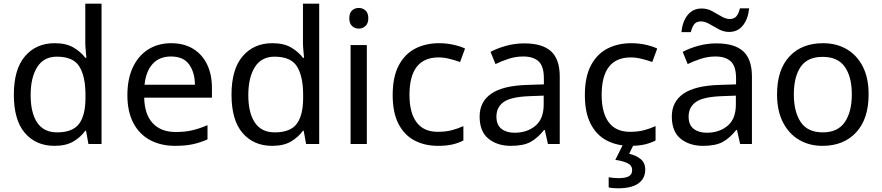

<svg xmlns="http://www.w3.org/2000/svg" viewBox="-20 -780 4779 1040"><path d="M275 10Q175 10 115 -59.5Q55 -129 55 -267Q55 -405 115.5 -475.5Q176 -546 276 -546Q338 -546 377.5 -523Q417 -500 442 -467H448Q447 -480 444.5 -505.5Q442 -531 442 -546V-760H530V0H459L446 -72H442Q418 -38 378 -14Q338 10 275 10ZM289 -63Q374 -63 408.5 -109.5Q443 -156 443 -250V-266Q443 -366 410 -419.5Q377 -473 288 -473Q217 -473 181.5 -416.5Q146 -360 146 -265Q146 -169 181.5 -116Q217 -63 289 -63Z M907 -546Q976 -546 1025.5 -516Q1075 -486 1101.5 -431.5Q1128 -377 1128 -304V-251H761Q763 -160 807.5 -112.5Q852 -65 932 -65Q983 -65 1022.5 -74.5Q1062 -84 1104 -102V-25Q1063 -7 1023 1.5Q983 10 928 10Q852 10 793.5 -21Q735 -52 702.5 -113.5Q670 -175 670 -264Q670 -352 699.5 -415Q729 -478 782.5 -512Q836 -546 907 -546ZM906 -474Q843 -474 806.5 -433.5Q770 -393 763 -321H1036Q1035 -389 1004 -431.5Q973 -474 906 -474Z M1454 10Q1354 10 1294 -59.5Q1234 -129 1234 -267Q1234 -405 1294.5 -475.5Q1355 -546 1455 -546Q1517 -546 1556.5 -523Q1596 -500 1621 -467H1627Q1626 -480 1623.5 -505.5Q1621 -531 1621 -546V-760H1709V0H1638L1625 -72H1621Q1597 -38 1557 -14Q1517 10 1454 10ZM1468 -63Q1553 -63 1587.5 -109.5Q1622 -156 1622 -250V-266Q1622 -366 1589 -419.5Q1556 -473 1467 -473Q1396 -473 1360.5 -416.5Q1325 -360 1325 -265Q1325 -169 1360.5 -116Q1396 -63 1468 -63Z M1924 -737Q1944 -737 1959.5 -723.5Q1975 -710 1975 -681Q1975 -653 1959.5 -639Q1944 -625 1924 -625Q1902 -625 1887 -639Q1872 -653 1872 -681Q1872 -710 1887 -723.5Q1902 -737 1924 -737ZM1967 -536V0H1879V-536Z M2352 10Q2281 10 2225.5 -19Q2170 -48 2138.5 -109Q2107 -170 2107 -265Q2107 -364 2140 -426Q2173 -488 2229.5 -517Q2286 -546 2358 -546Q2399 -546 2437 -537.5Q2475 -529 2499 -517L2472 -444Q2448 -453 2416 -461Q2384 -469 2356 -469Q2198 -469 2198 -266Q2198 -169 2236.5 -117.5Q2275 -66 2351 -66Q2395 -66 2428.5 -75Q2462 -84 2490 -97V-19Q2463 -5 2430.5 2.5Q2398 10 2352 10Z M2820 -545Q2918 -545 2965 -502Q3012 -459 3012 -365V0H2948L2931 -76H2927Q2892 -32 2853.5 -11Q2815 10 2747 10Q2674 10 2626 -28.5Q2578 -67 2578 -149Q2578 -229 2641 -272.5Q2704 -316 2835 -320L2926 -323V-355Q2926 -422 2897 -448Q2868 -474 2815 -474Q2773 -474 2735 -461.5Q2697 -449 2664 -433L2637 -499Q2672 -518 2720 -531.5Q2768 -545 2820 -545ZM2846 -259Q2746 -255 2707.5 -227Q2669 -199 2669 -148Q2669 -103 2696.5 -82Q2724 -61 2767 -61Q2835 -61 2880 -98.5Q2925 -136 2925 -214V-262Z M3393 10Q3322 10 3266.5 -19Q3211 -48 3179.5 -109Q3148 -170 3148 -265Q3148 -364 3181 -426Q3214 -488 3270.5 -517Q3327 -546 3399 -546Q3440 -546 3478 -537.5Q3516 -529 3540 -517L3513 -444Q3489 -453 3457 -461Q3425 -469 3397 -469Q3239 -469 3239 -266Q3239 -169 3277.5 -117.5Q3316 -66 3392 -66Q3436 -66 3469.5 -75Q3503 -84 3531 -97V-19Q3504 -5 3471.5 2.5Q3439 10 3393 10ZM3475 139Q3475 187 3438 213.5Q3401 240 3327 240Q3295 240 3277 235V180Q3286 182 3301 183.5Q3316 185 3330 185Q3366 185 3385 175.5Q3404 166 3404 141Q3404 115 3377.5 103Q3351 91 3313 86L3356 0H3414L3388 53Q3424 61 3449.5 81Q3475 101 3475 139Z M3861 -545Q3959 -545 4006 -502Q4053 -459 4053 -365V0H3989L3972 -76H3968Q3933 -32 3894.5 -11Q3856 10 3788 10Q3715 10 3667 -28.5Q3619 -67 3619 -149Q3619 -229 3682 -272.5Q3745 -316 3876 -320L3967 -323V-355Q3967 -422 3938 -448Q3909 -474 3856 -474Q3814 -474 3776 -461.5Q3738 -449 3705 -433L3678 -499Q3713 -518 3761 -531.5Q3809 -545 3861 -545ZM3887 -259Q3787 -255 3748.5 -227Q3710 -199 3710 -148Q3710 -103 3737.5 -82Q3765 -61 3808 -61Q3876 -61 3921 -98.5Q3966 -136 3966 -214V-262ZM3671 -606Q3677 -665 3705.5 -699.5Q3734 -734 3781 -734Q3811 -734 3837.5 -719.5Q3864 -705 3888 -691Q3912 -677 3933 -677Q3956 -677 3968.5 -691.5Q3981 -706 3988 -735H4038Q4032 -677 4004 -642Q3976 -607 3929 -607Q3901 -607 3874.5 -621Q3848 -635 3823.5 -649.5Q3799 -664 3777 -664Q3753 -664 3741 -649.5Q3729 -635 3722 -606Z M4685 -269Q4685 -136 4617.5 -63Q4550 10 4435 10Q4364 10 4308.5 -22.5Q4253 -55 4221 -117.5Q4189 -180 4189 -269Q4189 -402 4256 -474Q4323 -546 4438 -546Q4511 -546 4566.5 -513.5Q4622 -481 4653.5 -419.5Q4685 -358 4685 -269ZM4280 -269Q4280 -174 4317.5 -118.5Q4355 -63 4437 -63Q4518 -63 4556 -118.5Q4594 -174 4594 -269Q4594 -364 4556 -418Q4518 -472 4436 -472Q4354 -472 4317 -418Q4280 -364 4280 -269Z"/></svg>

Font: Noto Sans Mayan Numerals
Style: Regular
Weight: 400
Designer: Monotype Design Team
Foundry: Monotype Imaging Inc.
Version: Version 2.001; ttfautohint (v1.8.4.7-5d5b)